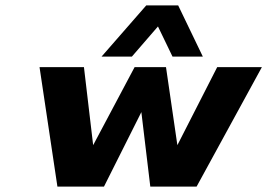

<svg xmlns="http://www.w3.org/2000/svg" viewBox="-20 -689 987 709"><path d="M126 -441H290L324 -153L477 -441H593L635 -153L782 -441H947L706 0H535L502 -275L364 0H192ZM520 -669H638L729 -480H617L549 -621H589L467 -480H355Z"/></svg>

Font: Teachers[wght] Italic
Style: Regular
Weight: 400
Designer: Alfredo Marco Pradil & Chank Diesel
Version: Version 1.000;Glyphs 3.1.2 (3151)